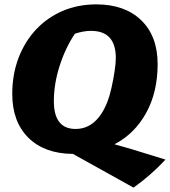

<svg xmlns="http://www.w3.org/2000/svg" viewBox="-20 -690 776 877"><path d="M590 167 313 13Q183 12 109.5 -61Q36 -134 36 -261Q36 -350 64.5 -425Q93 -500 144.5 -555Q196 -610 266 -640Q336 -670 420 -670Q550 -670 625 -597.5Q700 -525 700 -397Q700 -269 647.5 -174Q595 -79 503 -31Q540 -21 580 -9L736 39Q700 77 666.5 106.5Q633 136 590 167ZM325 -101Q422 -101 471 -226Q481 -252 489.5 -290Q498 -328 503.5 -365Q509 -402 509 -425Q509 -549 396 -549Q361 -549 322 -536Q278 -470 252 -388Q226 -306 226 -228Q226 -101 325 -101Z"/></svg>

Font: Piazzolla ExtraBold
Style: Italic
Weight: 800
Italic angle: -11.3°
Designer: Juan Pablo del Peral
Foundry: Huerta Tipografica
Version: Version 1.330